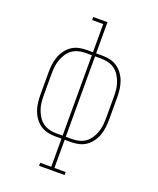

<svg xmlns="http://www.w3.org/2000/svg" viewBox="-168 -835 937 1140"><g transform="rotate(20 300.0 -265.0)"><path d="M220 205V186H290V8H248Q223 8 198.5 2Q174 -4 154 -18.5Q134 -33 119.5 -53.5Q105 -74 97 -97.5Q89 -121 86 -145.5Q83 -170 83 -195V-335Q83 -360 86 -384.5Q89 -409 97 -432.5Q105 -456 119.5 -476.5Q134 -497 154 -511.5Q174 -526 198.5 -532Q223 -538 248 -538H290V-716H220V-735H310V-538H352Q377 -538 401.5 -532Q426 -526 446 -511.5Q466 -497 480.5 -476.5Q495 -456 503 -432.5Q511 -409 514 -384.5Q517 -360 517 -335V-195Q517 -170 514 -145.5Q511 -121 503 -97.5Q495 -74 480.5 -53.5Q466 -33 446 -18.5Q426 -4 401.5 2Q377 8 352 8H310V186H381V205ZM248 -11H290V-519H248Q226 -519 204 -513Q182 -507 164.5 -494Q147 -481 135 -462Q123 -443 115.5 -422Q108 -401 105.5 -379Q103 -357 103 -335V-195Q103 -173 105.5 -151Q108 -129 115.5 -108Q123 -87 135 -68Q147 -49 164.5 -36Q182 -23 204 -17Q226 -11 248 -11ZM310 -11H352Q374 -11 396 -17Q418 -23 435.5 -36Q453 -49 465 -68Q477 -87 484.5 -108Q492 -129 494.5 -151Q497 -173 497 -195V-335Q497 -357 494.5 -379Q492 -401 484.5 -422Q477 -443 465 -462Q453 -481 435.5 -494Q418 -507 396 -513Q374 -519 352 -519H310Z"/></g></svg>

Font: Iosevka Curly Slab ThEx
Style: Regular
Weight: 100
Width: 7
Monospace: yes
Designer: Belleve Invis
Foundry: Belleve Invis
Version: Version 11.1.0; ttfautohint (v1.8.3)